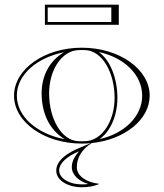

<svg xmlns="http://www.w3.org/2000/svg" viewBox="-20 -609 700 821"><path d="M488 -503V-589H172V-503ZM456 -515H184V-577H456ZM317.8 37.6C300.5 58.8 287 79.6 287 105.4C287 139.4 317.8 166 357.6 177.8C348.3 179 340.4 179.4 331 179.4C272.2 179.4 233 150.8 233 120.4C233 87.5 267.4 59.7 317.8 37.6ZM256.9 -13.7C142.2 -35.5 52 -107.8 52 -200C52 -291.5 140.7 -363.3 253.9 -385.7C191.1 -349 158 -284.5 158 -210C158 -127.2 189.7 -54.3 256.9 -13.7ZM40 -200C40 -86.8 169.9 5 330 5C342.7 5 355.3 4.4 367.6 3.3L323.5 21.7C268.7 44.2 220.5 76.2 220.5 120.7C220.5 162.1 269.8 191.7 330.5 191.7C356.4 191.7 378.4 188.1 402.5 178.7V176.7C350.3 170.8 308.5 144.3 308.5 105.7C308.5 62.4 333.7 26.4 372.2 2.8C512.3 -11.6 620 -97 620 -200C620 -313.2 490.1 -405 330 -405C169.9 -405 40 -313.2 40 -200ZM190 -210C190 -309.7 244 -392.1 315 -394.7C320.3 -394.9 324.7 -395 330 -395C335.3 -395 339.7 -394.9 345 -394.7C416.4 -392.1 470 -300.4 470 -190C470 -90.3 416 -7.9 345 -5.3C339.7 -5.1 335.3 -5 330 -5C324.7 -5 320.3 -5.1 315 -5.3C243.6 -7.9 190 -99.6 190 -210ZM406.1 -14.3C452.9 -47.5 482 -115.9 482 -190C482 -273.3 452.1 -350.7 403.1 -386.3C507.2 -364.5 588 -291.4 588 -200C588 -109.4 508.7 -36.7 406.1 -14.3Z"/></svg>

Font: SortefaxS01
Style: Medium
Weight: 500
Designer: gluk
Foundry: gluk
Version: Version 0.261